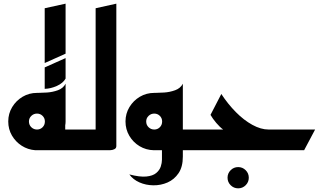

<svg xmlns="http://www.w3.org/2000/svg" viewBox="-20 -820 1765 1048"><path d="M173 0Q132 -3 98.5 -24.5Q65 -46 45 -80.5Q25 -115 25 -157Q25 -200 46.5 -235.5Q68 -271 103.5 -292Q139 -313 182 -313Q184 -313 187 -313Q206 -313 236.5 -315Q267 -317 296 -327.5Q325 -338 338 -363V-157Q338 -146 336 -136V-113H435V0ZM224 -476V-775L338 -800V-527ZM224 -335V-452L338 -503V-391Q324 -366 290.5 -351Q257 -336 224 -335ZM182 -113Q200 -113 212.5 -125.5Q225 -138 225 -157Q225 -175 212.5 -187.5Q200 -200 182 -200Q164 -200 151 -187.5Q138 -175 138 -157Q138 -138 151 -125.5Q164 -113 182 -113Z M395 0V-113H502V-775L615 -800V-23Q615 -11 605 -6Q595 -1 585 -0.5Q575 0 575 0Z M820 0Q777 -1 742 -22Q707 -43 686 -78.5Q665 -114 665 -157Q665 -200 686.5 -235.5Q708 -271 743.5 -292Q779 -313 822 -313Q824 -313 827 -313Q846 -313 876.5 -315Q907 -317 936 -327.5Q965 -338 978 -363V-113H1060V0H978V35Q978 91 954.5 125.5Q931 160 894.5 176Q858 192 817 191.5Q776 191 741 175.5Q706 160 686 132Q743 147 778.5 143.5Q814 140 832.5 124.5Q851 109 857.5 89Q864 69 864 52V0H822ZM822 -113Q840 -113 852.5 -125.5Q865 -138 865 -157Q865 -175 852.5 -187.5Q840 -200 822 -200Q804 -200 791 -187.5Q778 -175 778 -157Q778 -138 791 -125.5Q804 -113 822 -113Z M1280 208Q1256 208 1239 191Q1222 174 1222 150Q1222 126 1239 109Q1256 92 1280 92Q1304 92 1321 109Q1338 126 1338 150Q1338 174 1321 191Q1304 208 1280 208Z M1020 0V-113H1198Q1180 -126 1160.5 -149Q1141 -172 1129 -193L1188 -307Q1224 -252 1267.5 -208Q1311 -164 1357.5 -138.5Q1404 -113 1446 -113H1700L1640 0Z"/></svg>

Font: Reem Kufi Medium
Style: Regular
Weight: 500
Designer: Khaled Hosny
Version: Version 1.001